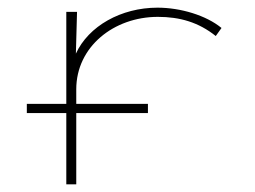

<svg xmlns="http://www.w3.org/2000/svg" viewBox="-20 -480 665 501"><path d="M153 1H179V-185H366V-209H179V-247C179 -358 277 -436 392 -436C449 -436 498 -422 543 -386L558 -407C518 -440 451 -460 391 -460C296 -460 211 -412 178 -340L181 -449H153V-209H50V-185H153Z"/></svg>

Font: Inconsolata Expanded ExtraLight
Style: Regular
Weight: 200
Width: 7
Monospace: yes
Designer: Raph Levien, Cyreal, Brenton Simpson
Foundry: Raph Levien, Cyreal, Google
Version: Version 3.100